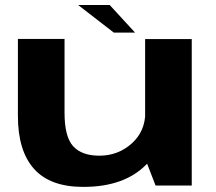

<svg xmlns="http://www.w3.org/2000/svg" viewBox="-20 -746 870 772"><path d="M605.5 0H751V-589H563.5V-108.5ZM239.5 -589.5H52V-280Q52 -139.5 116.8 -67Q181.5 5.5 315 5.5Q479.5 5.5 568 -84.2Q656.5 -174 656.5 -249L564.5 -297Q564.5 -218 509.5 -169Q454.5 -120 379.5 -120Q309 -120 274.2 -158Q239.5 -196 239.5 -292ZM437.5 -615H523L421 -726H294Z"/></svg>

Font: Anybody Expanded
Style: Bold
Weight: 700
Width: 7
Designer: Tyler Finck
Foundry: Etcetera Type Company
Version: Version 1.113;gftools[0.9.25]